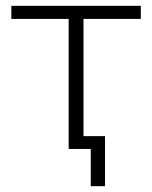

<svg xmlns="http://www.w3.org/2000/svg" viewBox="-20 -512 523 660"><path d="M292 128V0H216V-447H19V-492H464V-447H267V-44H341V128Z"/></svg>

Font: Nunito Sans 7pt ExtraLight
Style: Regular
Weight: 250
Designer: Vernon Adams
Foundry: Vernon Adams
Version: Version 3.101;gftools[0.9.27]